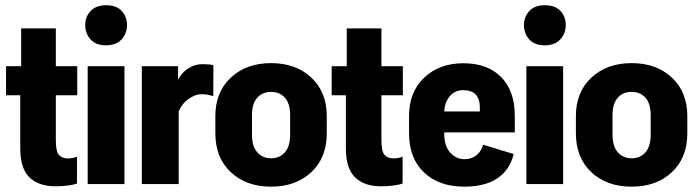

<svg xmlns="http://www.w3.org/2000/svg" viewBox="-20 -697 2638 727"><path d="M2.9 -336.4H272.5V-446.3H2.9ZM56.6 -136.7Q56.6 -59.1 91.6 -25.4Q126.5 8.3 189.5 8.3Q218.3 8.3 239.7 5.1Q261.2 2 271.5 -2V-104Q264.2 -100.6 255.6 -98.9Q247.1 -97.2 237.3 -97.2Q215.8 -97.2 203.6 -109.9Q191.4 -122.6 191.4 -165.5V-589.4H60.1V-423.8L56.6 -418.5Z M312 0H451.2V-446.3H312ZM302.7 -602.1Q302.7 -570.3 322.8 -547.9Q342.8 -525.4 381.3 -525.4Q419.4 -525.4 440.2 -547.6Q460.9 -569.8 460.9 -602.1Q460.9 -634.3 440.7 -655.8Q420.4 -677.2 381.8 -677.2Q343.8 -677.2 323.2 -655.5Q302.7 -633.8 302.7 -602.1Z M517.1 0H656.7V-276.4Q670.4 -306.6 695.6 -323.5Q720.7 -340.3 743.2 -340.3Q755.9 -340.3 765.9 -338.4Q775.9 -336.4 787.6 -333L788.1 -449.7Q782.2 -452.1 771.5 -453.1Q760.7 -454.1 747.6 -454.1Q717.3 -454.1 692.9 -438.2Q668.5 -422.4 654.8 -396.5H654.3V-446.3H517.1Z M795.4 -192.4Q795.4 -99.6 854 -44.9Q912.6 9.8 1006.3 9.8Q1100.1 9.8 1158.7 -44.9Q1217.3 -99.6 1217.3 -192.4V-257.3Q1217.3 -348.6 1158.7 -403.3Q1100.1 -458 1006.3 -458Q913.1 -458 854.2 -403.3Q795.4 -348.6 795.4 -257.3ZM934.1 -260.7Q934.1 -304.7 953.9 -326.9Q973.6 -349.1 1006.3 -349.1Q1039.1 -349.1 1058.8 -326.9Q1078.6 -304.7 1078.6 -260.7V-186.5Q1078.6 -143.1 1058.8 -120.4Q1039.1 -97.7 1006.3 -97.7Q974.1 -97.7 954.1 -120.4Q934.1 -143.1 934.1 -186.5Z M1235.8 -336.4H1505.4V-446.3H1235.8ZM1289.6 -136.7Q1289.6 -59.1 1324.5 -25.4Q1359.4 8.3 1422.4 8.3Q1451.2 8.3 1472.7 5.1Q1494.1 2 1504.4 -2V-104Q1497.1 -100.6 1488.5 -98.9Q1480 -97.2 1470.2 -97.2Q1448.7 -97.2 1436.5 -109.9Q1424.3 -122.6 1424.3 -165.5V-589.4H1293V-423.8L1289.6 -418.5Z M1528.8 -192.9Q1528.8 -97.7 1585.7 -43.9Q1642.6 9.8 1737.8 9.8Q1815.9 9.8 1862.8 -21.5Q1909.7 -52.7 1925.3 -113.8L1809.6 -148.9Q1800.3 -120.6 1782 -107.4Q1763.7 -94.2 1738.8 -94.2Q1707.5 -94.2 1684.8 -119.1Q1662.1 -144 1662.1 -189.9V-269.5Q1662.1 -306.2 1681.6 -330.8Q1701.2 -355.5 1732.4 -355.5Q1767.1 -355.5 1782 -338.4Q1796.9 -321.3 1796.9 -292V-274.9H1603V-195.8H1929.2V-258.8Q1929.2 -353 1877.4 -405.3Q1825.7 -457.5 1734.4 -457.5Q1644 -457.5 1586.4 -403.3Q1528.8 -349.1 1528.8 -256.8Z M1973.1 0H2112.3V-446.3H1973.1ZM1963.9 -602.1Q1963.9 -570.3 1983.9 -547.9Q2003.9 -525.4 2042.5 -525.4Q2080.6 -525.4 2101.3 -547.6Q2122.1 -569.8 2122.1 -602.1Q2122.1 -634.3 2101.8 -655.8Q2081.5 -677.2 2043 -677.2Q2004.9 -677.2 1984.4 -655.5Q1963.9 -633.8 1963.9 -602.1Z M2160.6 -192.4Q2160.6 -99.6 2219.2 -44.9Q2277.8 9.8 2371.6 9.8Q2465.3 9.8 2523.9 -44.9Q2582.5 -99.6 2582.5 -192.4V-257.3Q2582.5 -348.6 2523.9 -403.3Q2465.3 -458 2371.6 -458Q2278.3 -458 2219.5 -403.3Q2160.6 -348.6 2160.6 -257.3ZM2299.3 -260.7Q2299.3 -304.7 2319.1 -326.9Q2338.9 -349.1 2371.6 -349.1Q2404.3 -349.1 2424.1 -326.9Q2443.8 -304.7 2443.8 -260.7V-186.5Q2443.8 -143.1 2424.1 -120.4Q2404.3 -97.7 2371.6 -97.7Q2339.4 -97.7 2319.3 -120.4Q2299.3 -143.1 2299.3 -186.5Z"/></svg>

Font: Roboto Flex Super Cond Bold
Style: Regular
Weight: 700
Width: 3
Designer: Berlow after Robertson
Foundry: Google
Version: Version 3.000